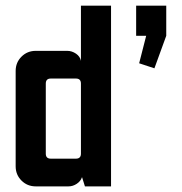

<svg xmlns="http://www.w3.org/2000/svg" viewBox="-20 -663 647 683"><path d="M250 -383.6H160.7Q142.9 -383.6 142.9 -365.7V-116.4Q142.9 -98.6 160.7 -98.6H250Q267.9 -98.6 267.9 -116.4V-365.7Q267.9 -383.6 250 -383.6ZM267.9 -642.9H375V0H282.1L272.1 -32.1H271.4Q267.1 -18.6 253.2 -9.3Q239.3 0 223.6 0H107.1Q77.1 0 56.4 -20.7Q35.7 -41.4 35.7 -71.4V-410.7Q35.7 -440.7 56.4 -461.4Q77.1 -482.1 107.1 -482.1H219.3Q235.7 -482.1 250.4 -472.1Q265 -462.1 267.9 -446.4ZM464.3 -642.9H571.4V-535.7L529.3 -420L475 -437.9L500 -535.7H464.3Z"/></svg>

Font: Aire Exterior
Style: Regular
Weight: 400
Width: 4
Designer: Jayvee Enaguas (HarvettFox96)
Version: 20190503.02